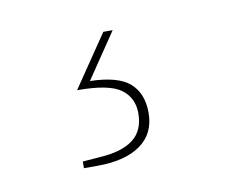

<svg xmlns="http://www.w3.org/2000/svg" viewBox="-38 -55 343 283"><g transform="rotate(-10 133.5 86.5)"><path d="M176 119Q176 150 153 166.5Q130 183 88 183H68V173L94 171Q127 169 144 156Q161 143 161 117Q161 94 143.5 81Q126 68 78 68L131 -10H145L99 58Q141 59 158.5 74.5Q176 90 176 119Z"/></g></svg>

Font: Exo Thin
Style: Regular
Weight: 250
Designer: Natanael Gama
Foundry: Natanael Gama
Version: Version 1.500; ttfautohint (v1.6)